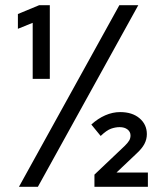

<svg xmlns="http://www.w3.org/2000/svg" viewBox="-20 -720 640 740"><path d="M106 -416V-632L49 -609V-666L131 -700H172V-416ZM344 0V-47L461 -158Q473 -170 478 -178.5Q483 -187 483 -198Q483 -212 471.5 -221Q460 -230 441 -230Q425 -230 408 -224Q391 -218 368 -196L332 -240Q357 -263 385.5 -275.5Q414 -288 443 -288Q490 -288 518 -264Q546 -240 546 -203Q546 -183 536.5 -165Q527 -147 505 -127L429 -55H550V0ZM53 0 440 -700H513L126 0Z"/></svg>

Font: Red Hat Mono SemiBold
Style: Regular
Weight: 600
Monospace: yes
Designer: Pentagram, MCKL
Foundry: Pentagram, MCKL
Version: Version 1.023